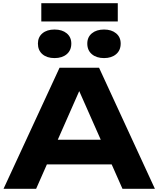

<svg xmlns="http://www.w3.org/2000/svg" viewBox="-20 -1170 983 1190"><path d="M208 -151V-304H726V-151ZM594 -750 940 0H739L442 -671H500L204 0H2L349 -750ZM318 -810Q271 -810 243 -834Q215 -858 215 -900Q215 -940 243 -963.5Q271 -987 318 -987Q365 -987 393.5 -963.5Q422 -940 422 -900Q422 -858 393.5 -834Q365 -810 318 -810ZM625 -810Q578 -810 549.5 -834Q521 -858 521 -900Q521 -940 549.5 -963.5Q578 -987 625 -987Q671 -987 699.5 -963.5Q728 -940 728 -900Q728 -858 699.5 -834Q671 -810 625 -810ZM236 -1037V-1150H710V-1037Z"/></svg>

Font: Unbounded SemiBold
Style: Regular
Weight: 600
Designer: Luke Prowse, Jean-Baptiste Morizot, Fátima Lázaro, Florian Runge
Foundry: NaN
Version: Version 1.700